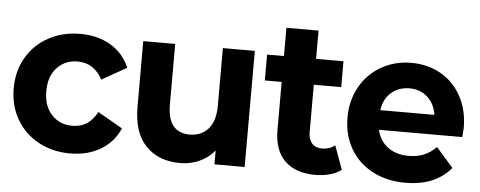

<svg xmlns="http://www.w3.org/2000/svg" viewBox="-49 -853 2461 985"><g transform="rotate(5 1181.0 -360.5)"><path d="M22.2 -298.9Q22.2 -387.8 62.8 -457.8Q103.3 -527.8 175.6 -567.2Q247.8 -606.7 338.9 -606.7Q428.9 -606.7 495.6 -567.2Q562.2 -527.8 593.3 -454.4L465.6 -382.2Q422.2 -464.4 337.8 -464.4Q273.3 -464.4 231.7 -420Q190 -375.6 190 -298.9Q190 -222.2 231.7 -177.8Q273.3 -133.3 337.8 -133.3Q423.3 -133.3 465.6 -215.6L593.3 -142.2Q562.2 -70 495.6 -30.6Q428.9 8.9 338.9 8.9Q247.8 8.9 175.6 -30.6Q103.3 -70 62.8 -140Q22.2 -210 22.2 -298.9Z M1237.8 0H1082.2V-71.1Q1050 -32.2 1004.4 -11.7Q958.9 8.9 905.6 8.9Q794.4 8.9 728.9 -58.9Q663.3 -126.7 663.3 -260V-597.8H827.8V-285.6Q827.8 -141.1 942.2 -141.1Q1002.2 -141.1 1037.8 -181.7Q1073.3 -222.2 1073.3 -302.2V-597.8H1237.8Z M1601.1 8.9Q1500 8.9 1444.4 -45.6Q1388.9 -100 1388.9 -205.6V-451.1H1302.2V-584.4H1388.9V-730H1554.4V-584.4H1695.6V-451.1H1554.4V-207.8Q1554.4 -170 1572.8 -149.4Q1591.1 -128.9 1624.4 -128.9Q1663.3 -128.9 1691.1 -151.1L1735.6 -28.9Q1711.1 -10 1676.1 -0.6Q1641.1 8.9 1601.1 8.9Z M2336.7 -250H1907.8Q1920 -194.4 1962.8 -162.2Q2005.6 -130 2070 -130Q2114.4 -130 2148.3 -143.9Q2182.2 -157.8 2212.2 -187.8L2300 -87.8Q2218.9 8.9 2065.6 8.9Q1968.9 8.9 1895 -30.6Q1821.1 -70 1781.1 -140Q1741.1 -210 1741.1 -298.9Q1741.1 -386.7 1780.6 -457.2Q1820 -527.8 1889.4 -567.2Q1958.9 -606.7 2044.4 -606.7Q2127.8 -606.7 2195 -568.9Q2262.2 -531.1 2301.1 -460.6Q2340 -390 2340 -296.7Q2340 -293.3 2336.7 -250ZM1905.6 -351.1H2184.4Q2175.6 -407.8 2138.3 -441.7Q2101.1 -475.6 2045.6 -475.6Q1990 -475.6 1951.7 -442.2Q1913.3 -408.9 1905.6 -351.1Z"/></g></svg>

Font: Paperlogy 8 ExtraBold
Style: Regular
Weight: 800
Designer: redesigned by Lee Juim, glyphs from Gmarket Sans & Montserrat
Foundry: PT&
Version: Version 1.001